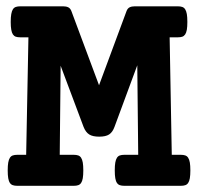

<svg xmlns="http://www.w3.org/2000/svg" viewBox="-20 -600 640 620"><path d="M71.8 -479.5H45.4Q37.1 -479.5 31.2 -481.4Q25.4 -483.4 21.7 -488.8Q18.1 -494.1 16.4 -503.9Q14.6 -513.7 14.6 -529.3Q14.6 -544.9 16.4 -554.7Q18.1 -564.5 21.7 -570.1Q25.4 -575.7 31.2 -577.6Q37.1 -579.6 45.4 -579.6H184.1Q193.8 -579.6 200.4 -576.4Q207 -573.2 210.4 -564.5L299.8 -324.7L388.7 -564.5Q392.1 -573.2 398.7 -576.4Q405.3 -579.6 415 -579.6H554.2Q562.5 -579.6 568.4 -577.6Q574.2 -575.7 577.9 -570.1Q581.5 -564.5 583.3 -554.7Q585 -544.9 585 -529.3Q585 -513.7 583.3 -503.9Q581.5 -494.1 577.9 -488.8Q574.2 -483.4 568.4 -481.4Q562.5 -479.5 554.2 -479.5H527.8L534.7 -100.1H564Q572.3 -100.1 578.1 -98.1Q584 -96.2 587.6 -90.6Q591.3 -85 593 -75.2Q594.7 -65.4 594.7 -49.8Q594.7 -34.2 593 -24.4Q591.3 -14.6 587.6 -9.3Q584 -3.9 578.1 -2Q572.3 0 564 0H381.3Q373 0 367.2 -2Q361.3 -3.9 357.7 -9.3Q354 -14.6 352.3 -24.4Q350.6 -34.2 350.6 -49.8Q350.6 -65.4 352.3 -75.2Q354 -85 357.7 -90.6Q361.3 -96.2 367.2 -98.1Q373 -100.1 381.3 -100.1H426.3L423.3 -389.2L349.6 -189.9Q343.3 -172.9 332.3 -165.8Q321.3 -158.7 300.3 -158.7Q279.3 -158.7 268.1 -165.8Q256.8 -172.9 250 -189.9L175.8 -387.7L172.9 -100.1H218.3Q226.6 -100.1 232.4 -98.1Q238.3 -96.2 241.9 -90.6Q245.6 -85 247.3 -75.2Q249 -65.4 249 -49.8Q249 -34.2 247.3 -24.4Q245.6 -14.6 241.9 -9.3Q238.3 -3.9 232.4 -2Q226.6 0 218.3 0H35.6Q27.3 0 21.5 -2Q15.6 -3.9 12 -9.3Q8.3 -14.6 6.6 -24.4Q4.9 -34.2 4.9 -49.8Q4.9 -65.4 6.6 -75.2Q8.3 -85 12 -90.6Q15.6 -96.2 21.5 -98.1Q27.3 -100.1 35.6 -100.1H64.5Z"/></svg>

Font: Courier Prime
Style: Bold
Weight: 700
Monospace: yes
Designer: Alan Dague-Greene
Foundry: Quote-Unquote Apps
Version: Version 1.202